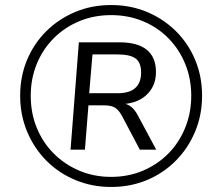

<svg xmlns="http://www.w3.org/2000/svg" viewBox="-20 -737 863 762"><path d="M260 -143 293 -569H455Q526 -569 562.5 -539.5Q599 -510 599 -451Q599 -394 559.5 -358.5Q520 -323 448 -323L447 -329Q476 -329 494.5 -317.5Q513 -306 527 -279L600 -143H535L463 -279Q450 -302 435 -310.5Q420 -319 392 -319H331L317 -143ZM334 -367H447Q494 -367 517 -388Q540 -409 540 -449Q540 -489 518 -505Q496 -521 446 -521H347ZM421 5Q345 5 279 -22.5Q213 -50 164 -99.5Q115 -149 87.5 -215Q60 -281 60 -357Q60 -434 87.5 -499.5Q115 -565 164 -613.5Q213 -662 278.5 -689.5Q344 -717 421 -717Q498 -717 563.5 -689.5Q629 -662 678 -613.5Q727 -565 754.5 -499.5Q782 -434 782 -357Q782 -281 754.5 -215Q727 -149 678 -99.5Q629 -50 563.5 -22.5Q498 5 421 5ZM421 -35Q489 -35 547 -59.5Q605 -84 648 -127.5Q691 -171 715 -230Q739 -289 739 -357Q739 -425 715 -483.5Q691 -542 648 -585.5Q605 -629 547 -653Q489 -677 421 -677Q353 -677 295 -653Q237 -629 193.5 -585.5Q150 -542 126 -483.5Q102 -425 102 -357Q102 -288 126 -229.5Q150 -171 193.5 -127.5Q237 -84 295 -59.5Q353 -35 421 -35Z"/></svg>

Font: Muli Light
Style: Italic
Weight: 300
Italic angle: -4.541°
Designer: Vernon Adams
Foundry: Vernon Adams
Version: Version 2.100; ttfautohint (v1.8.1.43-b0c9)